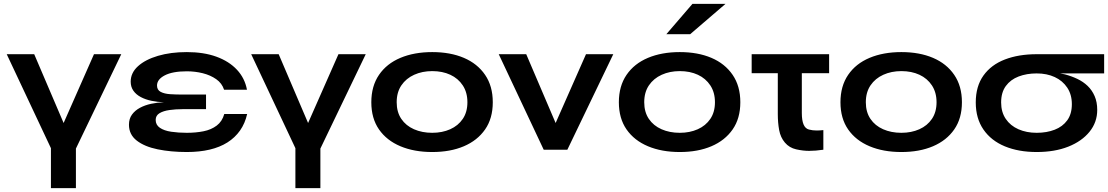

<svg xmlns="http://www.w3.org/2000/svg" viewBox="-20 -779 5765 999"><path d="M245 200V-8L15 -497H158L311 -139L469 -497H611L375 -6V200Z M952 12Q869 12 800.5 -2Q732 -16 691.5 -47.5Q651 -79 651 -130Q651 -161 666.5 -182.5Q682 -204 708 -218Q734 -232 766.5 -239Q799 -246 833 -247Q799 -248 768 -254.5Q737 -261 712.5 -274Q688 -287 674 -307Q660 -327 660 -354Q660 -400 698 -434.5Q736 -469 802 -488.5Q868 -508 952 -508Q1040 -508 1106 -484Q1172 -460 1213 -416Q1254 -372 1265 -312H1146Q1135 -346 1105 -367Q1075 -388 1035 -398Q995 -408 952 -408Q878 -408 837.5 -387Q797 -366 797 -334Q797 -311 816 -301Q835 -291 865 -289Q895 -287 929 -287H1052V-211H929Q894 -211 862 -206.5Q830 -202 810 -190Q790 -178 790 -155Q790 -129 812 -114Q834 -99 871 -93.5Q908 -88 952 -88Q999 -88 1039 -96Q1079 -104 1107.5 -125.5Q1136 -147 1147 -186H1266Q1255 -137 1229 -100Q1203 -63 1163.5 -38Q1124 -13 1071 -0.5Q1018 12 952 12Z M1517 200V-8L1287 -497H1430L1583 -139L1741 -497H1883L1647 -6V200Z M2229 12Q2135 12 2063.5 -18Q1992 -48 1952 -105.5Q1912 -163 1912 -247Q1912 -331 1952 -389.5Q1992 -448 2063.5 -478Q2135 -508 2229 -508Q2323 -508 2393.5 -478Q2464 -448 2504 -389.5Q2544 -331 2544 -247Q2544 -163 2504 -105.5Q2464 -48 2393.5 -18Q2323 12 2229 12ZM2229 -88Q2281 -88 2322.5 -106.5Q2364 -125 2388 -160.5Q2412 -196 2412 -247Q2412 -298 2388 -334.5Q2364 -371 2323 -390Q2282 -409 2229 -409Q2177 -409 2135 -390Q2093 -371 2068.5 -335Q2044 -299 2044 -247Q2044 -196 2068 -160.5Q2092 -125 2134 -106.5Q2176 -88 2229 -88Z M2809 0 2575 -497H2718L2871 -139L3029 -497H3171L2932 0Z M3517 12Q3423 12 3351.5 -18Q3280 -48 3240 -105.5Q3200 -163 3200 -247Q3200 -331 3240 -389.5Q3280 -448 3351.5 -478Q3423 -508 3517 -508Q3611 -508 3681.5 -478Q3752 -448 3792 -389.5Q3832 -331 3832 -247Q3832 -163 3792 -105.5Q3752 -48 3681.5 -18Q3611 12 3517 12ZM3517 -88Q3569 -88 3610.5 -106.5Q3652 -125 3676 -160.5Q3700 -196 3700 -247Q3700 -298 3676 -334.5Q3652 -371 3611 -390Q3570 -409 3517 -409Q3465 -409 3423 -390Q3381 -371 3356.5 -335Q3332 -299 3332 -247Q3332 -196 3356 -160.5Q3380 -125 3422 -106.5Q3464 -88 3517 -88ZM3447 -601 3583 -759H3755L3571 -601Z M4294 -497V-398H4152V-191Q4152 -153 4161 -131.5Q4170 -110 4189 -105Q4208 -100 4229 -100Q4244 -100 4264 -102V0Q4223 6 4190 6Q4158 6 4122.5 -2Q4087 -10 4064 -37Q4041 -64 4034 -102.5Q4027 -141 4027 -185V-398H3891V-497Z M4670 12Q4576 12 4504.5 -18Q4433 -48 4393 -105.5Q4353 -163 4353 -247Q4353 -331 4393 -389.5Q4433 -448 4504.5 -478Q4576 -508 4670 -508Q4764 -508 4834.5 -478Q4905 -448 4945 -389.5Q4985 -331 4985 -247Q4985 -163 4945 -105.5Q4905 -48 4834.5 -18Q4764 12 4670 12ZM4670 -88Q4722 -88 4763.5 -106.5Q4805 -125 4829 -160.5Q4853 -196 4853 -247Q4853 -298 4829 -334.5Q4805 -371 4764 -390Q4723 -409 4670 -409Q4618 -409 4576 -390Q4534 -371 4509.5 -335Q4485 -299 4485 -247Q4485 -196 4509 -160.5Q4533 -125 4575 -106.5Q4617 -88 4670 -88Z M5374 12Q5280 12 5208.5 -17.5Q5137 -47 5097 -105Q5057 -163 5057 -246Q5057 -330 5097 -386Q5137 -442 5208.5 -469.5Q5280 -497 5374 -497H5725V-397H5496Q5509 -395 5521 -392Q5555 -383 5585.5 -368.5Q5616 -354 5639 -332Q5662 -310 5675.5 -279Q5689 -248 5689 -207Q5689 -143 5649 -93.5Q5609 -44 5538.5 -16Q5468 12 5374 12ZM5374 -88Q5426 -88 5467.5 -104Q5509 -120 5533 -153Q5557 -186 5557 -237Q5557 -287 5533 -323Q5509 -359 5468 -378Q5427 -397 5374 -397Q5322 -397 5280 -381Q5238 -365 5213.5 -331.5Q5189 -298 5189 -246Q5189 -196 5213 -160.5Q5237 -125 5279 -106.5Q5321 -88 5374 -88Z"/></svg>

Font: Syne Modified
Style: Bold
Weight: 700
Designer: Lucas Descroix
Foundry: Bonjour Monde
Version: Version 2.200